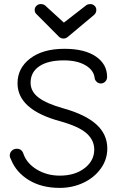

<svg xmlns="http://www.w3.org/2000/svg" viewBox="-20 -915 592 941"><path d="M291 -726.1Q277.8 -726.1 268.1 -735.8L160.2 -844.2Q149.9 -853 149.9 -866.2Q149.9 -877.9 158.7 -886.5Q167.5 -895 179.2 -895Q192.9 -895 201.2 -888.2L293 -804.2L403.8 -890.1Q411.1 -895 422.9 -895Q434.6 -895 443.4 -886.7Q452.1 -878.4 452.1 -866.2Q452.1 -851.6 440.9 -841.8L312 -733.9Q302.7 -726.1 291 -726.1ZM272.9 5.9Q184.1 5.9 121.6 -32.2Q59.1 -70.3 34.2 -132.8Q27.8 -143.6 27.8 -152.8Q27.8 -166.5 37.8 -176.3Q47.9 -186 62 -186Q87.4 -186 95.2 -160.2Q111.8 -113.3 161.4 -83.7Q210.9 -54.2 272.9 -54.2Q347.2 -54.2 394.5 -90.8Q441.9 -127.4 441.9 -182.1Q441.9 -228 404.1 -261.7Q366.2 -295.4 274.9 -320.8Q65.9 -377.4 65.9 -506.8Q65.9 -581.1 127.9 -628.4Q189.9 -675.8 295.9 -675.8Q394.5 -675.8 449.7 -638.2Q504.9 -600.6 504.9 -538.1Q504.9 -524.4 495.8 -515.1Q486.8 -505.9 474.1 -505.9Q462.4 -505.9 453.6 -514.2Q444.8 -522.5 443.8 -533.2Q439.5 -571.3 398.7 -595.2Q357.9 -619.1 293 -619.1Q214.8 -619.1 172.4 -590.1Q129.9 -561 129.9 -509.8Q129.9 -466.3 169.4 -436.5Q209 -406.7 291 -383.8Q399.4 -353.5 452.6 -304.9Q505.9 -256.3 505.9 -187Q505.9 -132.8 473.4 -88.1Q440.9 -43.5 387.7 -18.8Q334.5 5.9 272.9 5.9Z"/></svg>

Font: Comic Neue
Style: Regular
Weight: 400
Designer: Craig Rozynski
Foundry: Craig Rozynski
Version: Version 2.003;hotconv 1.0.109;makeotfexe 2.5.65596